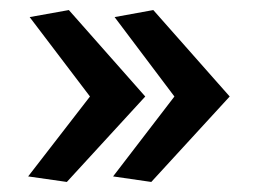

<svg xmlns="http://www.w3.org/2000/svg" viewBox="-20 -524 506 382"><path d="M269 -332 117 -504 39 -490 159 -332 36 -173 113 -162ZM437 -332 285 -504 208 -490 327 -332 205 -173 281 -162Z"/></svg>

Font: Rosario
Style: Bold
Weight: 700
Designer: Hector Gatti
Foundry: Omnibus Type
Version: Version 1.100